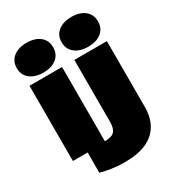

<svg xmlns="http://www.w3.org/2000/svg" viewBox="-238 -982 1177 1298"><g transform="rotate(-30 350.0 -333.0)"><path d="M48 -587H302V0H48ZM175 -617Q111 -617 72 -648Q33 -679 33 -733Q33 -787 72 -818Q111 -849 175 -849Q240 -849 278.5 -818Q317 -787 317 -733Q317 -679 278.5 -648Q240 -617 175 -617ZM652 -587V-74Q652 6 619 64Q586 122 519 152.5Q452 183 350 183Q296 183 246.5 175.5Q197 168 163 158V-26Q188 -18 219.5 -12.5Q251 -7 291 -7Q356 -7 377 -29.5Q398 -52 398 -107V-587ZM525 -617Q461 -617 422 -648Q383 -679 383 -733Q383 -787 422 -818Q461 -849 525 -849Q590 -849 628.5 -818Q667 -787 667 -733Q667 -679 628.5 -648Q590 -617 525 -617Z"/></g></svg>

Font: Bounded
Style: Regular
Weight: 900
Designer: Vlad Churkin
Version: Version 1.0